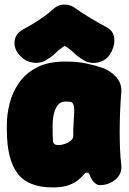

<svg xmlns="http://www.w3.org/2000/svg" viewBox="-20 -794 565 839"><path d="M210 25Q102 25 56 -37Q10 -99 10 -225V-250Q10 -294 22 -342Q34 -390 62.5 -431.5Q91 -473 140.5 -499Q190 -525 265 -525Q318 -525 358 -516.5Q398 -508 429 -497Q464 -484 488.5 -456.5Q513 -429 510 -390Q506 -341 504.5 -298Q503 -255 503 -216.5Q503 -178 504.5 -142.5Q506 -107 510 -74Q514 -34 484.5 -9.5Q455 15 416 15Q407 15 398 8.5Q389 2 382 -8Q374 -22 371.5 -31Q369 -40 360 -40Q353 -40 345 -30Q337 -20 322 -7.5Q307 5 280.5 15Q254 25 210 25ZM235 -160Q248 -160 263 -165Q278 -170 289 -179Q300 -188 300 -200Q300 -222 300.5 -235.5Q301 -249 302 -262.5Q303 -276 304 -298Q307 -349 286 -349Q281 -350 275.5 -350Q270 -350 265 -350Q247 -350 236.5 -339Q226 -328 220 -311.5Q214 -295 212 -278.5Q210 -262 210 -250V-225Q210 -196 211.5 -178Q213 -160 235 -160ZM446 -675Q475 -659 479 -629.5Q483 -600 468 -570L467 -568Q454 -541 431.5 -529.5Q409 -518 385.5 -519Q362 -520 344 -532Q319 -547 304 -562Q289 -577 269 -590Q263 -595 257 -590Q237 -577 222.5 -562Q208 -547 182 -532Q158 -516 126 -520Q94 -524 72 -546L70 -548Q41 -577 43.5 -611.5Q46 -646 80 -665Q101 -676 125.5 -691Q150 -706 172.5 -722Q195 -738 210 -752Q233 -774 261.5 -774Q290 -774 312 -756Q343 -734 378.5 -713Q414 -692 446 -675Z"/></svg>

Font: Winky Sans Black
Style: Regular
Weight: 900
Designer: Simon Atzbach
Foundry: typofactur
Version: Version 1.205